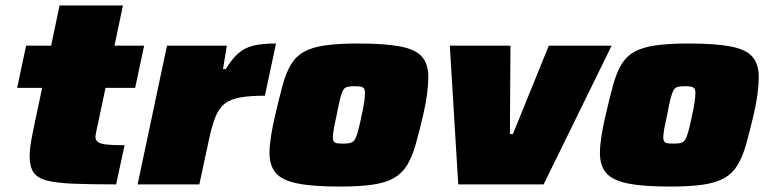

<svg xmlns="http://www.w3.org/2000/svg" viewBox="-20 -678 2822 706"><path d="M407 0Q312 0 250 -2.5Q188 -5 153 -14Q118 -23 103.5 -44Q89 -65 89 -102Q89 -117 91 -134.5Q93 -152 97 -173Q101 -194 106 -218L135 -355H43L76 -510H168L199 -658H432L401 -510H510L477 -355H368L335 -199Q334 -194 333 -189Q332 -184 331.5 -180.5Q331 -177 331 -174Q331 -163 340 -156Q349 -149 372 -146.5Q395 -144 438 -144Z M486 0 594 -510H814L800 -424H810Q834 -463 857.5 -483Q881 -503 913 -510.5Q945 -518 995 -518L954 -326Q898 -326 862.5 -319.5Q827 -313 806 -296.5Q785 -280 772 -247.5Q759 -215 748 -163L713 0Z M1229 8Q1130 8 1073.5 -3.5Q1017 -15 994 -42Q971 -69 971 -116Q971 -142 976.5 -177.5Q982 -213 992 -255Q1007 -320 1019.5 -365.5Q1032 -411 1050 -441Q1068 -471 1097.5 -487.5Q1127 -504 1175 -511Q1223 -518 1296 -518Q1396 -518 1452.5 -507Q1509 -496 1532 -469Q1555 -442 1555 -395Q1555 -368 1550.5 -333Q1546 -298 1536 -255Q1521 -191 1508 -145.5Q1495 -100 1476.5 -70Q1458 -40 1428 -23Q1398 -6 1350 1Q1302 8 1229 8ZM1242 -150Q1256 -150 1264.5 -151.5Q1273 -153 1279 -158Q1285 -163 1289.5 -174.5Q1294 -186 1299 -205.5Q1304 -225 1310 -255Q1317 -286 1319.5 -305Q1322 -324 1322 -336Q1322 -348 1318 -353Q1314 -358 1305.5 -359.5Q1297 -361 1284 -361Q1267 -361 1257 -358.5Q1247 -356 1241.5 -346Q1236 -336 1230.5 -314.5Q1225 -293 1218 -255Q1211 -224 1207.5 -204Q1204 -184 1204 -173Q1204 -162 1208 -157Q1212 -152 1220.5 -151Q1229 -150 1242 -150Z M1665 0 1634 -510H1857L1855 -185H1866L1998 -510H2229L1979 0Z M2444 8Q2345 8 2288.5 -3.5Q2232 -15 2209 -42Q2186 -69 2186 -116Q2186 -142 2191.5 -177.5Q2197 -213 2207 -255Q2222 -320 2234.5 -365.5Q2247 -411 2265 -441Q2283 -471 2312.5 -487.5Q2342 -504 2390 -511Q2438 -518 2511 -518Q2611 -518 2667.5 -507Q2724 -496 2747 -469Q2770 -442 2770 -395Q2770 -368 2765.5 -333Q2761 -298 2751 -255Q2736 -191 2723 -145.5Q2710 -100 2691.5 -70Q2673 -40 2643 -23Q2613 -6 2565 1Q2517 8 2444 8ZM2457 -150Q2471 -150 2479.5 -151.5Q2488 -153 2494 -158Q2500 -163 2504.5 -174.5Q2509 -186 2514 -205.5Q2519 -225 2525 -255Q2532 -286 2534.5 -305Q2537 -324 2537 -336Q2537 -348 2533 -353Q2529 -358 2520.5 -359.5Q2512 -361 2499 -361Q2482 -361 2472 -358.5Q2462 -356 2456.5 -346Q2451 -336 2445.5 -314.5Q2440 -293 2433 -255Q2426 -224 2422.5 -204Q2419 -184 2419 -173Q2419 -162 2423 -157Q2427 -152 2435.5 -151Q2444 -150 2457 -150Z"/></svg>

Font: Saira SemiExpanded Black
Style: Italic
Weight: 900
Width: 6
Italic angle: -12°
Designer: Hector Gatti with collaboration of the Omnibus-Type team
Foundry: Omnibus-Type
Version: Version 1.101